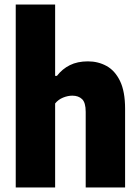

<svg xmlns="http://www.w3.org/2000/svg" viewBox="-20 -828 619 848"><path d="M49.5 0V-808H223.5V-493H231.5Q255 -523.5 288.5 -540.2Q322 -557 368.5 -557Q413.5 -557 450.8 -536.5Q488 -516 510.2 -470Q532.5 -424 532.5 -347.5V0H358.5V-334Q358.5 -375 342.5 -390.2Q326.5 -405.5 299.5 -405.5Q279.5 -405.5 258.2 -396.8Q237 -388 223.5 -371V0Z"/></svg>

Font: Encode Sans Semi Condensed ExtraBold
Style: Regular
Weight: 800
Width: 4
Designer: Multiple Designers
Foundry: Impallari Type
Version: Version 3.000; ttfautohint (v1.8.3) -l 8 -r 50 -G 200 -x 14 